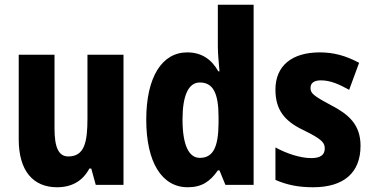

<svg xmlns="http://www.w3.org/2000/svg" viewBox="-20 -780 1569 810"><path d="M501 -549H349V-281C349 -179 336 -120 268 -120C227 -120 210 -159 210 -237V-549H59V-192C59 -60 119 10 221 10C282 10 329 -16 357 -69H365L384 0H501Z M772 10C832 10 867 -15 899 -61H906L931 0H1050V-760H899V-584C899 -553 903 -517 906 -479H901C872 -531 829 -559 770 -559C664 -559 597 -456 597 -275C597 -95 663 10 772 10ZM823 -114C777 -114 750 -167 750 -276C750 -379 776 -432 823 -432C880 -432 902 -385 902 -286V-259C901 -159 879 -114 823 -114Z M1501 -165C1501 -255 1450 -298 1377 -336C1300 -377 1290 -387 1290 -409C1290 -430 1305 -441 1334 -441C1376 -441 1413 -423 1453 -401L1495 -515C1439 -545 1388 -559 1329 -559C1212 -559 1142 -503 1142 -402C1142 -318 1179 -270 1258 -232C1343 -191 1350 -176 1350 -153C1350 -127 1332 -113 1294 -113C1245 -113 1188 -133 1142 -158V-21C1193 1 1241 10 1301 10C1429 10 1501 -50 1501 -165Z"/></svg>

Font: Noto Sans Gujarati Condensed ExtraBold
Style: Regular
Weight: 800
Width: 3
Designer: Jelle Bosma - Monotype Design Team, Universal Thirst
Foundry: Monotype Imaging Inc.
Version: Version 2.106